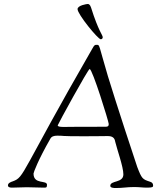

<svg xmlns="http://www.w3.org/2000/svg" viewBox="-20 -944 811 968"><path d="M371 -898C371 -872 474 -746 488 -746C493 -746 498 -750 498 -756C498 -768 477 -785 439 -906C434 -922 426 -924 423 -924C418 -924 371 -917 371 -898ZM20 -9C20 -2 26 2 40 2C83 1 98 0 115 0C132 0 151 1 202 2C211 2 217 3 217 -12C217 -38 149 -12 149 -69C149 -74 172 -137 234 -245C240 -256 252 -260 269 -260C308 -260 273 -257 403 -257C468 -257 503 -258 524 -258C557 -258 559 -238 561 -229C570 -191 602 -103 602 -65C602 -20 536 -36 536 -7C536 3 553 4 563 4C600 4 619 -1 656 -1C684 -1 698 2 721 2C748 2 752 -1 752 -8C752 -20 746 -25 736 -28C699 -40 695 -42 672 -102C666 -118 559 -444 524 -560C477 -718 484 -718 468 -718C458 -718 456 -718 445 -698C81 -66 105 -52 45 -30C33 -26 20 -21 20 -9ZM271 -312C271 -316 424 -596 432 -596C446 -596 528 -331 528 -320C528 -313 529 -305 512 -305C319 -305 324 -304 304 -304C285 -304 271 -305 271 -312Z"/></svg>

Font: OFL Sorts Mill Goudy
Style: Italic
Weight: 500
Italic angle: -6°
Version: Version 003.000